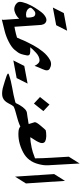

<svg xmlns="http://www.w3.org/2000/svg" viewBox="581 -1467 886 2088"><g transform="rotate(90 1024.0 -423.0)"><path d="M254 -591 62 -555 122 -674 314 -710Z M78 -135Q62 -135 44 -142.5Q26 -150 13 -164.5Q0 -179 0 -199Q0 -205 1.5 -211.5Q3 -218 4 -225Q15 -271 39.5 -317Q64 -363 89 -398Q117 -438 130 -450Q168 -485 197 -485Q202 -485 207 -484Q212 -483 216 -481Q253 -466 253 -401L271 -138L197 0L184 -189Q152 -153 104 -139Q92 -135 78 -135ZM171 -288Q171 -318 163 -341Q155 -364 126 -364Q111 -364 100 -354Q91 -347 83.5 -340Q76 -333 70 -325Q64 -318 64 -311Q64 -305 69 -297Q77 -282 95.5 -272.5Q114 -263 138 -263Q146 -263 153.5 -264.5Q161 -266 169 -268Q170 -273 170.5 -278Q171 -283 171 -288Z M389 -165Q396 -179 405 -200.5Q414 -222 427 -250Q452 -305 478 -305Q495 -311 543 -309Q590 -308 582 -270Q575 -233 568.5 -213Q562 -193 552 -178Q542 -163 523 -140Q494 -105 432 -74Q377 -46 318.5 -31Q260 -16 193 0L215 -129Q307 -140 389 -165Z M829 -161 637 -125 697 -244 889 -280Z M696 -356Q669 -413 632 -410Q593 -407 555 -373Q536 -356 517 -335.5Q498 -315 481 -290Q464 -265 450.5 -244.5Q437 -224 426 -207H408Q410 -209 413 -220Q415 -225 419 -234.5Q423 -244 429 -257Q437 -273 448 -295Q459 -317 474 -345Q502 -397 542 -446.5Q582 -496 631 -523Q678 -549 728 -520Q759 -502 733 -445Q720 -417 711 -394.5Q702 -372 696 -356Z M1188 -452Q1168 -426 1147.5 -400.5Q1127 -375 1106 -349L1035 -415L1117 -518Z M1150 -139Q1134 -126 1123 -107.5Q1112 -89 1102 -69Q1079 -25 1043 -10.5Q1007 4 943 -9Q935 -11 914.5 -17Q894 -23 861 -33Q795 -53 783 -63Q775 -70 789 -76Q857 -100 935 -113Q1013 -126 1085 -145Q1112 -153 1131 -174V-173Q1139 -182 1148 -181Q1163 -179 1162 -162Q1161 -145 1150 -139Z M1464 -483Q1495 -482 1515.5 -472Q1536 -462 1536 -436Q1536 -427 1533 -418Q1522 -389 1511 -372L1461 -293Q1432 -249 1394 -224Q1354 -198 1333 -191Q1298 -177 1264 -168Q1230 -159 1192 -148Q1141 -134 1125 -118Q1114 -104 1107 -104Q1100 -104 1095 -112Q1090 -120 1090 -127Q1090 -141 1105 -159V-160Q1110 -170 1114.5 -179Q1119 -188 1124 -196Q1168 -269 1208 -273Q1228 -275 1251 -279Q1274 -283 1299 -287L1298 -286L1329 -292L1309 -357V-360Q1309 -377 1346 -421Q1366 -446 1379 -459.5Q1392 -473 1396 -477Q1419 -483 1454 -483Z M1702 -361Q1702 -397 1700 -445.5Q1698 -494 1695 -546Q1692 -598 1689 -646Q1686 -694 1684 -728L1758 -846L1777 -508Q1779 -480 1775.5 -453Q1772 -426 1765 -400Q1736 -284 1637 -232Q1519 -170 1402 -182Q1381 -184 1364 -195Q1347 -206 1346 -228Q1366 -305 1385 -356Q1392 -333 1413 -322Q1434 -311 1464 -310Q1494 -309 1526 -313.5Q1558 -318 1587 -324.5Q1616 -331 1635 -337Q1681 -352 1702 -361Z M1873 -569 1947 -687 1975 -262 1901 -144Z"/></g></svg>

Font: Aref Ruqaa Ink
Style: Regular
Weight: 400
Designer: Abdullah Aref
Version: Version 1.005